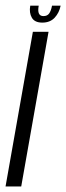

<svg xmlns="http://www.w3.org/2000/svg" viewBox="-40 -672 238 692"><path d="M-20 0 78.5 -557.5H135L36.5 0ZM112.5 -590.5Q85 -590.5 74.8 -608.2Q64.5 -626 69 -651.5H99.5Q92.5 -614 116.5 -614Q130.5 -614 137.2 -623.5Q144 -633 147.5 -651.5H178.5Q173.5 -626 157 -608.2Q140.5 -590.5 112.5 -590.5Z"/></svg>

Font: Anybody Condensed Light
Style: Italic
Weight: 300
Width: 3
Italic angle: -10°
Designer: Tyler Finck
Foundry: Etcetera Type Company
Version: Version 1.010; ttfautohint (v1.8.3) -l 8 -r 50 -G 200 -x 14 